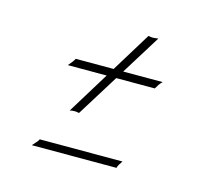

<svg xmlns="http://www.w3.org/2000/svg" viewBox="-72 -605 734 634"><g transform="rotate(15 294.5 -288.0)"><path d="M207 -206.5Q197.3 -208.5 192.4 -208.5Q183.1 -208.5 175.3 -206.5L263.2 -349.6H130.4Q145.5 -366.7 150.4 -376.5H279.8L362.8 -511.7Q372.6 -509.8 377 -509.8Q383.8 -509.8 396.5 -511.7L312.5 -376.5H447.3Q440.4 -369.6 436.5 -363.8L427.7 -349.6H295.9ZM84 -63.5 95.7 -76.7Q100.6 -81.5 104.5 -88.9H387.2L378.9 -76.2Q375 -70.3 373.5 -63.5Z"/></g></svg>

Font: Pinyon Script
Style: Regular
Weight: 400
Designer: Nicole Fally
Foundry: Nicole Fally
Version: Version 1.005